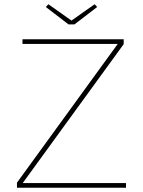

<svg xmlns="http://www.w3.org/2000/svg" viewBox="-20 -885 674 905"><path d="M60 0V-24L535 -678H86V-700H563V-677L87 -22H574V0ZM303 -770 196 -852 208 -865 317 -788 426 -865 438 -852 331 -770Z"/></svg>

Font: Lexend Thin
Style: Regular
Weight: 100
Designer: Bonnie Shaver-Troup, Thomas Jockin
Foundry: Lexend
Version: Version 1.007; ttfautohint (v1.8.3)